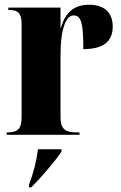

<svg xmlns="http://www.w3.org/2000/svg" viewBox="-20 -568 508 809"><path d="M8 0H315V-10H306C252 -10 235 -26 235 -75V-334C235 -456 261 -503 290 -503C323 -503 331 -469 331 -361C415 -361 455 -393 455 -456C455 -515 419 -548 356 -548C292 -548 255 -516 237 -451H235V-536H15V-526H17C58 -526 71 -511 71 -465V-75C71 -26 56 -10 10 -10H8ZM102 211V221H112C155 178 211 113 239 71V61H140C133 114 121 161 102 211Z"/></svg>

Font: Noto Serif Display ExtraCondensed Black
Style: Regular
Weight: 900
Width: 2
Designer: Monotype Design Team
Foundry: Monotype Imaging Inc.
Version: Version 2.009